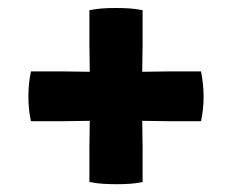

<svg xmlns="http://www.w3.org/2000/svg" viewBox="-20 -560 580 480"><path d="M57.5 -381.5Q51 -352.5 51 -319Q51 -284.5 57.5 -257H136.5Q156.5 -257 173 -257.5Q189.5 -258 208.5 -258H331.5Q350.5 -258 367 -257.5Q383.5 -257 403.5 -257H482.5Q489 -286 489 -319Q489 -349 482.5 -381.5H403.5Q383.5 -381.5 367 -381Q350.5 -380.5 331.5 -380.5H208.5Q189.5 -380.5 173 -381Q156.5 -381.5 136.5 -381.5ZM203.5 -450Q203.5 -430 204 -413.2Q204.5 -396.5 204.5 -377.5V-262Q204.5 -242.5 204 -226.5Q203.5 -210.5 203.5 -190.5V-105Q221 -101.5 238 -100.5Q255 -99.5 272 -99.5Q288.5 -99.5 304 -100.5Q319.5 -101.5 336.5 -105V-190.5Q336.5 -210.5 336 -226.5Q335.5 -242.5 335.5 -262V-377.5Q335.5 -396.5 336 -413.2Q336.5 -430 336.5 -450V-534.5Q319.5 -538 303 -539Q286.5 -540 270 -540Q253 -540 237 -539Q221 -538 203.5 -534.5Z"/></svg>

Font: Signika
Style: Bold
Weight: 700
Designer: Anna Giedry
Foundry: Anna Giedry
Version: Version 2.001